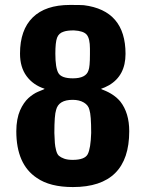

<svg xmlns="http://www.w3.org/2000/svg" viewBox="-20 -735 590 777"><path d="M61 -518Q61 -614 112.5 -664.5Q164 -715 263 -715Q308 -715 319 -714Q488 -693 488 -517Q488 -429 421 -390Q403 -380 390 -376Q388 -375 393 -373Q395 -372 398 -371Q442 -354 467 -324Q503 -278 503 -204Q503 22 275 22Q182 22 129 -15Q46 -70 46 -204Q46 -229 50 -250.5Q54 -272 61 -288Q68 -304 77 -317Q86 -330 95.5 -338.5Q105 -347 115 -353.5Q125 -360 133.5 -363.5Q142 -367 148 -369.5Q154 -372 157.5 -373.5Q161 -375 160 -376Q114 -391 87.5 -427Q61 -463 61 -518ZM344 -538Q344 -579 331 -594.5Q318 -610 279 -612Q252 -612 238 -607Q218 -601 211 -582.5Q204 -564 204 -518Q204 -460 216.5 -439Q229 -418 275 -418Q328 -418 338 -450Q344 -464 344 -515ZM274 -88Q323 -88 335 -111Q347 -134 349 -197Q349 -269 342 -290Q338 -309 319.5 -320Q301 -331 274 -331Q217 -331 207 -290Q200 -269 200 -197Q201 -170 202 -156.5Q203 -143 207 -127Q211 -111 218.5 -104.5Q226 -98 239.5 -93Q253 -88 274 -88Z"/></svg>

Font: MathJax_SansSerif
Style: Bold
Weight: 700
Version: Version 1.1